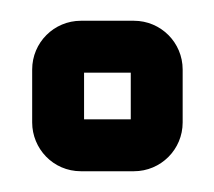

<svg xmlns="http://www.w3.org/2000/svg" viewBox="-20 -140 206 185"><path d="M61 -25V-70H106V-25ZM156 -22V-73C156 -99 135 -120 109 -120H58C32 -120 11 -99 11 -73V-22C11 3 31 25 58 25H109C135 25 156 4 156 -22Z"/></svg>

Font: DIN Rundschrift
Style: EngKont
Weight: 400
Width: 3
Version: Version 1.027